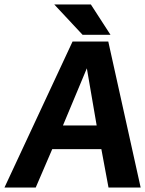

<svg xmlns="http://www.w3.org/2000/svg" viewBox="-22 -840 650 860"><path d="M221 -820 348 -684H473L385 -820ZM367 -534 411 -278H260ZM463 -654H303L-2 0H138L212 -172H432L464 0H608Z"/></svg>

Font: Falling Sky
Style: SeBdObl
Weight: 600
Designer: Paul D. Hunt
Foundry: Adobe Systems Incorporated
Version: Version 1.02